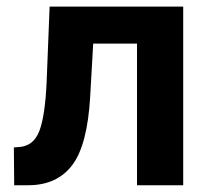

<svg xmlns="http://www.w3.org/2000/svg" viewBox="-20 -548 582 568"><path d="M126.8 -528.4H522V0H385.3V-419H255.7L246.8 -262.4Q238.6 -118.6 193.5 -59.3Q148.4 0 63.2 0H22L21 -111.9L39.1 -113.3Q79.9 -117.2 96.6 -161Q113.3 -204.9 117.9 -304Z"/></svg>

Font: Interface
Style: Bold
Weight: 700
Designer: Rasmus Andersson
Foundry: rsms
Version: Version 1.8